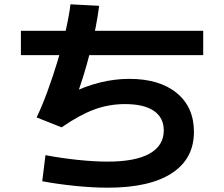

<svg xmlns="http://www.w3.org/2000/svg" viewBox="-20 -825 1040 891"><path d="M480 46Q410 46 327 37.5Q244 29 176 16L191 -105Q264 -91 341 -83Q418 -75 480 -75Q608 -75 674 -112Q740 -149 740 -220Q740 -279 694 -310.5Q648 -342 560 -342Q485 -342 416.5 -316.5Q348 -291 266 -234L150 -280Q174 -330 199.5 -399Q225 -468 247.5 -542.5Q270 -617 285.5 -685.5Q301 -754 307 -805L440 -798Q435 -755 424 -698.5Q413 -642 398 -583Q383 -524 366 -469.5Q349 -415 333 -374L310 -393Q378 -426 445.5 -442.5Q513 -459 580 -459Q720 -459 800 -393.5Q880 -328 880 -213Q880 -88 777 -21Q674 46 480 46ZM77 -569V-682H923V-569Z"/></svg>

Font: M PLUS 1 Code
Style: Bold
Weight: 700
Designer: Coji Morishita
Foundry: UNDERFOREST DESIGN
Version: Version 1.002